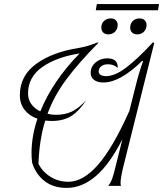

<svg xmlns="http://www.w3.org/2000/svg" viewBox="-20 -908 797 938"><path d="M582 -92Q569 -38 569 -14Q569 -6 571 0H509Q520 -14 527 -32Q534 -50 544 -92L578 -228Q516 -106 448.5 -48Q381 10 306 10Q240 10 197 -24Q154 -58 137 -113Q134 -137 134 -159Q134 -243 163 -328Q123 -342 100 -371.5Q77 -401 77 -443Q77 -538 157 -596Q237 -654 366 -674Q412 -682 454 -700H462Q363 -600 303.5 -519.5Q244 -439 212 -352Q234 -347 253 -347Q297 -347 331 -363Q365 -379 401 -419Q370 -369 331 -343Q292 -317 233 -317Q221 -317 201 -319Q172 -226 168 -108Q188 -68 227 -44Q266 -20 314 -20Q386 -20 458.5 -102.5Q531 -185 612 -366L642 -485Q659 -555 679 -609L675 -611Q567 -505 485 -505Q456 -505 439.5 -517.5Q423 -530 423 -552Q423 -582 446.5 -602.5Q470 -623 504 -623Q557 -623 555 -576Q537 -594 507 -594Q487 -594 474.5 -584Q462 -574 462 -559Q462 -548 472 -542Q482 -536 498 -536Q541 -536 596 -577.5Q651 -619 726 -700H734ZM177 -364Q237 -512 369 -647Q255 -629 186 -580Q117 -531 117 -452Q117 -422 133 -399.5Q149 -377 177 -364ZM475 -773Q475 -793 488 -805.5Q501 -818 521 -818Q537 -818 546 -809Q555 -800 555 -786Q555 -766 542 -753Q529 -740 509 -740Q494 -740 484.5 -749Q475 -758 475 -773ZM616 -773Q616 -793 629 -805.5Q642 -818 662 -818Q678 -818 687 -809Q696 -800 696 -786Q696 -766 683 -753Q670 -740 650 -740Q635 -740 625.5 -749Q616 -758 616 -773ZM453 -888H757L752 -858H448Z"/></svg>

Font: Srisakdi
Style: Regular
Weight: 400
Designer: Cadson Demak Co.,Ltd.
Foundry: Cadson Demak Co.,Ltd.
Version: Version 1.000